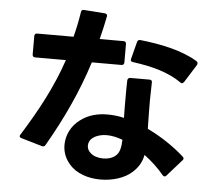

<svg xmlns="http://www.w3.org/2000/svg" viewBox="-58 -879 1115 995"><g transform="rotate(5 500.0 -381.0)"><path d="M571 -562V-658C571 -667 566 -672 557 -672H433C443 -711 452 -750 460 -791C462 -801 457 -806 448 -807L339 -815C330 -816 325 -811 324 -803C317 -757 308 -714 297 -672H108C99 -672 94 -667 94 -658V-562C94 -553 99 -548 108 -548H268C220 -405 149 -274 67 -143C65 -140 64 -138 64 -135C64 -130 67 -127 74 -125L183 -93C191 -91 197 -93 201 -100C287 -249 353 -391 403 -548H557C566 -548 571 -553 571 -562ZM299 -110C299 -75 311 -40 336 -12C373 33 436 53 500 53C562 53 625 34 663 -1C691 -26 709 -54 717 -94C756 -65 791 -32 820 3C823 6 826 8 830 8C833 8 836 7 839 3L915 -83C918 -86 920 -89 920 -92C920 -96 918 -99 915 -102C864 -148 796 -195 722 -230C721 -278 720 -327 720 -374C720 -408 722 -441 722 -473C722 -481 717 -485 709 -485H609C600 -485 595 -480 594 -471C593 -442 593 -412 593 -382C593 -347 593 -311 594 -276C565 -283 536 -286 508 -286C457 -286 409 -274 369 -244C323 -211 299 -160 299 -110ZM420 -117C420 -132 427 -148 443 -159C461 -172 486 -179 513 -179C539 -179 567 -173 596 -162C594 -123 590 -92 564 -74C548 -62 526 -57 504 -57C479 -57 454 -64 438 -79C426 -89 420 -103 420 -117ZM627 -673 604 -584C601 -575 605 -569 615 -568C718 -554 802 -531 868 -485C871 -482 874 -481 877 -481C881 -481 885 -484 888 -488L947 -582C948 -585 949 -588 949 -591C949 -595 947 -599 942 -602C862 -651 747 -674 644 -685C635 -686 629 -682 627 -673Z"/></g></svg>

Font: LINE Seed JP_OTF Bold
Style: Regular
Weight: 700
Designer: LINE & Fontrix & Fontworks
Version: Version 1.009